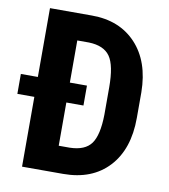

<svg xmlns="http://www.w3.org/2000/svg" viewBox="-84 -779 745 848"><g transform="rotate(10 288.0 -355.5)"><path d="M71.8 0V-313H-4.4V-402.3H71.8V-710.9H259.8Q384.3 -710.9 458.3 -631.8Q532.2 -552.7 533.7 -415V-299.8Q533.7 -159.7 459.7 -79.8Q385.7 0 255.9 0ZM292 -313H215.3V-119.1H265.1Q333 -120.6 360.8 -158.9Q388.7 -197.3 390.1 -289.1V-411.1Q390.1 -510.7 362.3 -550Q334.5 -589.4 267.6 -591.3H215.3V-402.3H292Z"/></g></svg>

Font: Roboto Condensed
Style: Bold
Weight: 700
Designer: Google
Version: Version 2.134; 2016